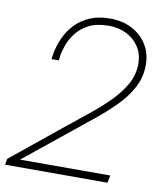

<svg xmlns="http://www.w3.org/2000/svg" viewBox="-85 -819 764 888"><g transform="rotate(10 297.0 -375.0)"><path d="M-1 0 4 -28 234 -215Q287 -258 338.5 -299Q390 -340 432 -382Q474 -424 499.5 -469Q525 -514 525 -565Q525 -612 503 -645.5Q481 -679 444 -697.5Q407 -716 361 -716Q303 -716 265.5 -696Q228 -676 206.5 -646.5Q185 -617 175 -587.5Q165 -558 162.5 -538Q160 -518 160 -518H126Q126 -518 128 -535Q130 -552 137.5 -578Q145 -604 160.5 -634Q176 -664 202 -690Q228 -716 267 -733Q306 -750 362 -750Q419 -750 464 -726.5Q509 -703 534.5 -662Q560 -621 560 -566Q560 -509 533.5 -459.5Q507 -410 462.5 -365.5Q418 -321 364 -278Q310 -235 255 -190L63 -35H487L480 0Z"/></g></svg>

Font: Be Vietnam Pro Thin
Style: Italic
Weight: 100
Italic angle: -12°
Designer: Lam Bao, Tony Le, Vietanh Nguyen
Foundry: Yellow Type Foundry
Version: Version 1.002; ttfautohint (v1.8.3)